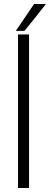

<svg xmlns="http://www.w3.org/2000/svg" viewBox="-20 -938 249 958"><path d="M125 0H70V-766H125ZM59 -784 150 -918H209Q183 -884 156 -850.5Q129 -817 102 -784Z"/></svg>

Font: Josefin Sans
Style: Regular
Weight: 400
Designer: Santiago Orozco
Foundry: Typemade
Version: Version 1.0